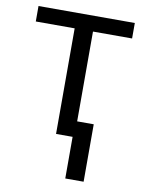

<svg xmlns="http://www.w3.org/2000/svg" viewBox="-82 -593 631 836"><g transform="rotate(10 233.5 -175.5)"><path d="M191.9 -466.8H20V-535.2H445.8V-466.8H272.9V-69.8H346.2V184.1H265.1V0H191.9Z"/></g></svg>

Font: OpenSans-Regular
Style: Regular
Weight: 400
Foundry: Ascender Corporation
Version: Version 1.10